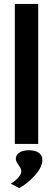

<svg xmlns="http://www.w3.org/2000/svg" viewBox="-20 -730 268 974"><path d="M55.2 0V-710H173.8V0ZM87.9 138.2Q87.9 126 74 107.2Q60.1 88.4 60.1 75.2Q60.1 55.7 78.4 43.9Q96.7 32.2 127 32.2Q158.2 32.2 176.5 44.9Q194.8 57.6 194.8 82Q194.8 117.2 157.7 159.2Q120.6 201.2 77.1 224.1L35.2 202.1Q87.9 167.5 87.9 138.2Z"/></svg>

Font: LT Hoop SemBd
Style: Regular
Weight: 600
Designer: Daniel Lyons
Foundry: LyonsType
Version: Version 1.000